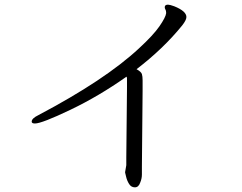

<svg xmlns="http://www.w3.org/2000/svg" viewBox="-20 -745 1040 824"><path d="M517 -7 522 -36V-68L525 -368V-408Q525 -412 523 -416Q404 -332 281.5 -273.5Q159 -215 130 -215Q116 -215 116 -223Q116 -237 145 -251Q431 -402 576 -537Q638 -594 664.5 -632.5Q691 -671 693 -688V-691Q693 -699 690 -704Q687 -709 687 -714Q687 -725 701 -725Q709 -725 728 -718Q780 -697 780 -672Q780 -659 762 -636Q681 -536 566 -448Q586 -437 589 -427Q592 -417 592 -400V-354L589 -30V4Q589 21 582 38Q575 59 559 59Q543 59 534 44.5Q525 30 521.5 14.5Q518 -1 517 -4Z"/></svg>

Font: LXGW Bright GB
Style: Regular
Weight: 400
Designer: Christian Thalmann (Catharsis Fonts)
Foundry: LXGW / Christian Thalmann (Catharsis Fonts) / Fontworks Inc.
Version: Version 5.510